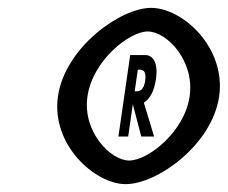

<svg xmlns="http://www.w3.org/2000/svg" viewBox="-20 -860 579 488"><path d="M127.3 -615C109.6 -492 221.4 -392 299.5 -392C379.8 -392 519.2 -492 537 -615C554.8 -739 444.4 -840 364 -840C286 -840 145.1 -739 127.3 -615ZM202.3 -615C215.4 -706 308.4 -780 355.4 -780C403.9 -780 475.1 -706 462 -615C449 -525 356.6 -452 308.1 -452C261.2 -452 189.3 -525 202.3 -615ZM310.9 -720 281 -513H305.8L317.6 -595L339 -513H371.7L345.6 -599C360.1 -608 371.8 -627 376.4 -659C382.2 -699 369.9 -720 349.4 -720ZM322.4 -628 330.3 -683H333.5C342.4 -683 352.7 -681 349 -655C345.4 -630 334.5 -628 325.6 -628Z"/></svg>

Font: Blink
Style: WideObl
Weight: 400
Designer: Mew Too
Foundry: Cannot Into Space Fonts
Version: Version 001.000